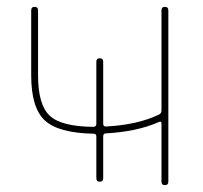

<svg xmlns="http://www.w3.org/2000/svg" viewBox="-20 -540 592 560"><path d="M253 -150Q150 -152 110.5 -189Q71 -226 71 -320V-510Q71 -520 81 -520Q91 -520 91 -510V-320Q91 -235 124.5 -203Q158 -171 252 -170Q261 -170 261 -179V-360Q261 -370 271 -370Q281 -370 281 -360V-179Q281 -171 289 -171Q382 -176 444 -206Q451 -209 451 -219V-510Q451 -520 461 -520Q471 -520 471 -510V-10Q471 0 461 0Q451 0 451 -10V-179Q451 -188 443 -184Q380 -156 289 -151Q281 -151 281 -142V-20Q281 -10 271 -10Q261 -10 261 -20V-142Q261 -150 253 -150Z"/></svg>

Font: Rounded Mplus 1c Thin
Style: Regular
Weight: 250
Version: Version 1.059.20150529